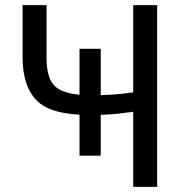

<svg xmlns="http://www.w3.org/2000/svg" viewBox="-20 -731 718 751"><path d="M374 -540V-122.1H291V-540ZM162.1 -503.9Q162.1 -417 201.9 -387.7Q241.7 -358.4 338.4 -358.4Q396.5 -358.4 448 -363.3Q499.5 -368.2 548.3 -378.4V-301.3Q482.9 -290.5 437.5 -285.9Q392.1 -281.2 331.1 -281.2Q179.2 -281.2 123.8 -337.6Q68.4 -394 68.4 -505.4V-710.9H162.1ZM594.7 -710.9V0H501V-710.9Z"/></svg>

Font: RobotoFlex
Style: Regular
Weight: 400
Designer: Berlow after Robertson
Foundry: Google
Version: Version 2.136